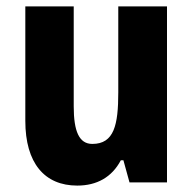

<svg xmlns="http://www.w3.org/2000/svg" viewBox="-20 -569 601 599"><path d="M501 -549H349V-281C349 -179 336 -120 268 -120C227 -120 210 -159 210 -237V-549H59V-192C59 -60 119 10 221 10C282 10 329 -16 357 -69H365L384 0H501Z"/></svg>

Font: Noto Sans Gurmukhi UI Condensed ExtraBold
Style: Regular
Weight: 800
Width: 3
Designer: Jelle Bosma - Monotype Design Team
Foundry: Monotype Imaging Inc.
Version: Version 2.004